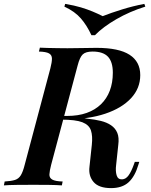

<svg xmlns="http://www.w3.org/2000/svg" viewBox="-59 -953 774 987"><path d="M258 -354Q296 -353 319.5 -351Q343 -349 358.5 -347.5Q374 -346 389 -343Q428 -339 459 -331.5Q490 -324 512 -309Q534 -294 544 -270Q554 -246 549 -208L538 -105Q534 -74 540.5 -52Q547 -30 569 -31Q588 -32 602 -51.5Q616 -71 629 -107L634 -121H657L653 -108Q635 -46 602 -16Q569 14 512 14Q449 14 422 -17.5Q395 -49 401 -96L413 -208Q418 -254 408.5 -282.5Q399 -311 364.5 -324.5Q330 -338 256 -338ZM244 -339 249 -357H286Q343 -357 386.5 -372.5Q430 -388 460 -417Q490 -446 505.5 -487Q521 -528 521 -579Q521 -635 496 -661.5Q471 -688 417 -688Q382 -688 366.5 -673.5Q351 -659 340 -616L204 -106Q196 -75 195 -57Q194 -39 209.5 -30Q225 -21 263 -20L259 0Q232 -2 194 -2.5Q156 -3 113 -3Q69 -3 27.5 -2.5Q-14 -2 -39 0L-35 -20Q-1 -22 18 -28Q37 -34 48 -52Q59 -70 68 -106L200 -602Q208 -633 208 -651.5Q208 -670 193 -678.5Q178 -687 141 -688L146 -708Q162 -707 186 -706.5Q210 -706 237.5 -705.5Q265 -705 288 -705Q331 -705 366.5 -706Q402 -707 437 -707Q552 -707 607 -671.5Q662 -636 662 -567Q662 -499 614.5 -448Q567 -397 482 -368.5Q397 -340 284 -340ZM469 -870Q512 -887 568.5 -904.5Q625 -922 683 -933L688 -919Q608 -894 539.5 -854.5Q471 -815 429 -772H411Q388 -822 357 -858Q326 -894 272 -919L276 -933Q324 -925 357 -915Q390 -905 416.5 -894Q443 -883 469 -870Z"/></svg>

Font: Playfair Display SemiBold
Style: Italic
Weight: 600
Italic angle: -14°
Designer: Claus Eggers Sørensen
Foundry: Claus Eggers Sørensen
Version: Version 1.203